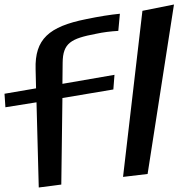

<svg xmlns="http://www.w3.org/2000/svg" viewBox="-160 -803 796 852"><path d="M495 -31 612 -783 472 -755 386 -18ZM266 -653C298 -660 331 -664 365 -666L372 -742C330 -738 280 -730 222 -718C57 -685 -6 -629 -2 -496L0 -411L-140 -387L-136 -327L2 -349L12 29L112 16L117 -368L343 -406L348 -471L117 -431L118 -525C119 -612 155 -632 266 -653Z"/></svg>

Font: Gamestation Warped
Style: Regular
Weight: 400
Designer: Jonas Hecksher
Foundry: Jonas Hecksher, Playtypeª, e-types AS
Version: Version 1.003